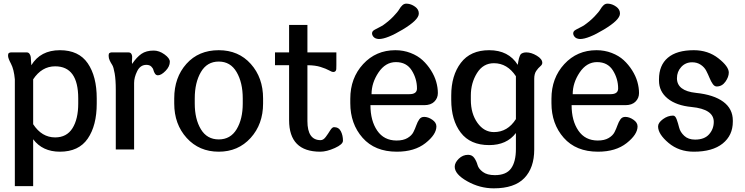

<svg xmlns="http://www.w3.org/2000/svg" viewBox="-20 -816 4069 1048"><path d="M307 -542Q410 -542 459 -470.5Q508 -399 508 -279V-251Q508 -131 459 -59.5Q410 12 307 12Q212 12 161 -56V200H61V-383Q56 -438 40 -468Q24 -498 24 -511Q24 -518 25.5 -522.5Q27 -527 32.5 -528.5Q38 -530 39 -530Q40 -530 48 -530H126Q136 -530 141.5 -521.5Q147 -513 148 -504Q149 -495 149.5 -480Q150 -465 151 -460Q201 -542 307 -542ZM407 -251V-279Q407 -454 281 -454Q208 -454 161 -383V-138Q208 -66 281 -66Q344 -66 375.5 -116Q407 -166 407 -251Z M819 -540Q849 -540 878 -519Q907 -498 907 -479Q907 -453 883.5 -429Q860 -405 842 -405Q832 -405 826 -414Q820 -423 817.5 -433.5Q815 -444 805.5 -453Q796 -462 779 -462Q746 -462 729 -428Q712 -394 712 -363V0H612V-326Q612 -380 606 -415Q600 -450 592.5 -461.5Q585 -473 579 -485.5Q573 -498 573 -511Q573 -518 574.5 -522.5Q576 -527 581.5 -528.5Q587 -530 588 -530Q589 -530 597 -530H681Q694 -530 698.5 -519Q703 -508 701 -494Q699 -480 701 -467Q726 -504 752 -522Q778 -540 819 -540Z M931 -251V-279Q931 -393 997.5 -467.5Q1064 -542 1174 -542Q1282 -542 1349 -467Q1416 -392 1416 -279V-251Q1416 -138 1348 -63Q1280 12 1174 12Q1067 12 999 -63Q931 -138 931 -251ZM1305 -251V-279Q1305 -365 1271.5 -422.5Q1238 -480 1174 -480Q1110 -480 1076.5 -422.5Q1043 -365 1043 -279V-251Q1043 -166 1076.5 -110.5Q1110 -55 1174 -55Q1238 -55 1271.5 -110.5Q1305 -166 1305 -251Z M1816 -530V-461Q1816 -445 1815.5 -438.5Q1815 -432 1811 -427.5Q1807 -423 1798 -423Q1792 -423 1776 -432Q1760 -441 1730 -450.5Q1700 -460 1658 -460V-155Q1658 -51 1730 -51Q1745 -51 1758 -68.5Q1771 -86 1782 -104Q1793 -122 1803 -122Q1829 -122 1840.5 -99.5Q1852 -77 1852 -48Q1852 -28 1807.5 -8Q1763 12 1728 12Q1558 12 1558 -160V-460H1481V-530H1558V-680H1658V-530Z M2048 -603Q2026 -604 2016.5 -617.5Q2007 -631 2013 -643Q2015 -648 2025.5 -654Q2036 -660 2049.5 -666.5Q2063 -673 2069 -677Q2103 -701 2127 -726Q2151 -751 2159 -765Q2167 -779 2177 -788Q2187 -797 2201 -796Q2224 -795 2245.5 -779.5Q2267 -764 2266 -741Q2265 -707 2178.5 -655Q2092 -603 2048 -603ZM2002 -242Q2002 -157 2039 -103Q2076 -49 2145 -49Q2181 -49 2204 -62.5Q2227 -76 2236.5 -95Q2246 -114 2252.5 -132.5Q2259 -151 2268.5 -164.5Q2278 -178 2295 -178Q2317 -178 2339.5 -162.5Q2362 -147 2362 -126Q2362 -82 2302.5 -35Q2243 12 2146 12Q2026 12 1959 -64Q1892 -140 1892 -253V-277Q1892 -390 1962 -466Q2032 -542 2138 -542Q2182 -542 2221 -527Q2260 -512 2286.5 -487.5Q2313 -463 2332.5 -432Q2352 -401 2361 -369.5Q2370 -338 2370 -308Q2370 -280 2350.5 -261Q2331 -242 2296 -242ZM2008 -302H2215Q2256 -302 2256 -333Q2256 -386 2227.5 -431.5Q2199 -477 2141 -477Q2084 -477 2046 -420.5Q2008 -364 2008 -302Z M2796 -90Q2746 -24 2650 -24Q2547 -24 2495 -92Q2443 -160 2443 -271V-295Q2443 -404 2495.5 -473Q2548 -542 2650 -542Q2756 -542 2806 -462Q2807 -468 2809 -480Q2811 -492 2812.5 -497Q2814 -502 2817 -510Q2820 -518 2824 -521.5Q2828 -525 2835.5 -527.5Q2843 -530 2853 -530Q2880 -530 2910 -512Q2940 -494 2940 -473Q2940 -463 2929 -454Q2918 -445 2907 -429Q2896 -413 2896 -386V0Q2896 100 2842 156Q2788 212 2675 212Q2599 212 2530.5 173.5Q2462 135 2462 94Q2462 72 2484 50.5Q2506 29 2535 29Q2557 29 2569 46.5Q2581 64 2586.5 84.5Q2592 105 2615.5 122.5Q2639 140 2681 140Q2743 140 2769.5 103.5Q2796 67 2796 -3ZM2676 -471Q2617 -471 2583.5 -417Q2550 -363 2550 -295V-271Q2550 -196 2586 -145.5Q2622 -95 2676 -95Q2751 -95 2796 -166V-400Q2749 -471 2676 -471Z M3146 -603Q3124 -604 3114.5 -617.5Q3105 -631 3111 -643Q3113 -648 3123.5 -654Q3134 -660 3147.5 -666.5Q3161 -673 3167 -677Q3201 -701 3225 -726Q3249 -751 3257 -765Q3265 -779 3275 -788Q3285 -797 3299 -796Q3322 -795 3343.5 -779.5Q3365 -764 3364 -741Q3363 -707 3276.5 -655Q3190 -603 3146 -603ZM3100 -242Q3100 -157 3137 -103Q3174 -49 3243 -49Q3279 -49 3302 -62.5Q3325 -76 3334.5 -95Q3344 -114 3350.5 -132.5Q3357 -151 3366.5 -164.5Q3376 -178 3393 -178Q3415 -178 3437.5 -162.5Q3460 -147 3460 -126Q3460 -82 3400.5 -35Q3341 12 3244 12Q3124 12 3057 -64Q2990 -140 2990 -253V-277Q2990 -390 3060 -466Q3130 -542 3236 -542Q3280 -542 3319 -527Q3358 -512 3384.5 -487.5Q3411 -463 3430.5 -432Q3450 -401 3459 -369.5Q3468 -338 3468 -308Q3468 -280 3448.5 -261Q3429 -242 3394 -242ZM3106 -302H3313Q3354 -302 3354 -333Q3354 -386 3325.5 -431.5Q3297 -477 3239 -477Q3182 -477 3144 -420.5Q3106 -364 3106 -302Z M3876 -151Q3876 -220 3755 -232Q3671 -240 3624 -278.5Q3577 -317 3577 -376V-383Q3577 -460 3625.5 -501Q3674 -542 3767 -542Q3845 -542 3901.5 -497.5Q3958 -453 3958 -420Q3958 -396 3939.5 -370Q3921 -344 3892 -344Q3880 -344 3870.5 -357.5Q3861 -371 3853 -390.5Q3845 -410 3835 -429.5Q3825 -449 3805 -462.5Q3785 -476 3758 -476Q3722 -476 3698.5 -450.5Q3675 -425 3675 -389Q3675 -320 3779 -309Q3876 -299 3928 -260.5Q3980 -222 3980 -158V-152Q3980 -77 3924.5 -32.5Q3869 12 3767 12Q3686 12 3629 -36Q3572 -84 3572 -126Q3572 -146 3598.5 -165.5Q3625 -185 3654 -185Q3666 -185 3673.5 -164.5Q3681 -144 3687 -119.5Q3693 -95 3715 -74.5Q3737 -54 3774 -54Q3825 -54 3850.5 -83Q3876 -112 3876 -151Z"/></svg>

Font: Coupeur_Texte
Style: Regular
Weight: 400
Designer: Léa Rolland
Version: Version 1.000;PS 001.000;hotconv 1.0.88;makeotf.lib2.5.64775